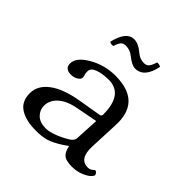

<svg xmlns="http://www.w3.org/2000/svg" viewBox="-184 -846 1008 1008"><g transform="rotate(45 320.0 -342.5)"><path d="M376 -642Q393 -642 403 -652.5Q413 -663 423 -694Q439 -695 450 -688Q430 -589 363 -589Q339 -589 299 -621Q275 -640 245 -640Q226 -640 216.5 -629Q207 -618 199 -592Q180 -589 172 -597Q195 -695 252 -695Q284 -695 324 -661Q346 -642 376 -642ZM414 -250 294 -227Q231 -215 197 -184.5Q163 -154 163 -112Q163 -82 186 -58.5Q209 -35 255 -35Q281 -35 319.5 -50.5Q358 -66 387 -85Q406 -98 407 -116ZM407 -55H404L376 -36Q332 -8 301.5 1Q271 10 225 10Q151 10 107.5 -18Q64 -46 64 -107Q64 -164 118 -205Q172 -246 276 -264L406 -286Q416 -289 416 -300Q416 -450 307 -450Q264 -450 230.5 -438.5Q197 -427 197 -403Q197 -387 199 -381Q203 -373 203 -360Q203 -349 186.5 -338.5Q170 -328 148 -328Q103 -328 103 -367Q103 -412 170.5 -451Q238 -490 317 -490Q513 -490 501 -302L494 -141Q490 -46 555 -46Q571 -46 581.5 -55Q592 -64 594 -64Q599 -64 605 -57.5Q611 -51 611 -45Q611 -38 598 -25.5Q585 -13 556.5 -1.5Q528 10 493 10Q446 10 429 -7Q412 -24 407 -55Z"/></g></svg>

Font: Libertinus Mono
Style: Regular
Weight: 400
Designer: Philipp H. Poll
Foundry: Khaled Hosny
Version: Version 6.7